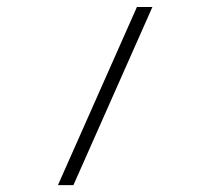

<svg xmlns="http://www.w3.org/2000/svg" viewBox="-20 -538 626 558"><path d="M148.4 0 377.9 -517.6H422.9L193.4 0Z"/></svg>

Font: Cascadia Code NF ExtraLight
Style: Regular
Weight: 200
Monospace: yes
Designer: Aaron Bell
Foundry: Saja Typeworks
Version: Version 2404.023; ttfautohint (v1.8.4)